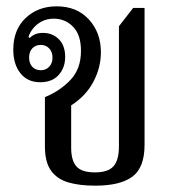

<svg xmlns="http://www.w3.org/2000/svg" viewBox="-20 -577 563 607"><path d="M281 10Q231 10 195.5 -0.5Q160 -11 141 -38Q122 -65 122 -114V-270Q169 -289 202.5 -324Q236 -359 236 -416Q236 -467 211 -492.5Q186 -518 150 -518Q129 -518 112.5 -509.5Q96 -501 85 -487.5Q74 -474 70 -460L74 -457Q82 -465 92 -469Q102 -473 116 -473Q146 -473 166 -453Q186 -433 186 -397Q186 -363 165.5 -340Q145 -317 107 -317Q67 -317 44.5 -345.5Q22 -374 22 -420Q22 -483 61 -520Q100 -557 159 -557Q223 -557 261 -515.5Q299 -474 299 -412Q299 -363 275 -318Q251 -273 205 -244V-110Q205 -70 221.5 -51Q238 -32 280 -32Q321 -32 338.5 -51Q356 -70 356 -115V-494L401 -552H437V-119Q437 -47 398.5 -18.5Q360 10 281 10ZM109 -355Q125 -355 135.5 -366Q146 -377 146 -395Q146 -413 135.5 -424Q125 -435 109 -435Q92 -435 82 -424Q72 -413 72 -395Q72 -377 82 -366Q92 -355 109 -355Z"/></svg>

Font: Noto Serif Thai SemiCondensed
Style: Regular
Weight: 400
Width: 4
Designer: Monotype Design Team
Foundry: Monotype Imaging Inc.
Version: Version 2.002